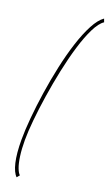

<svg xmlns="http://www.w3.org/2000/svg" viewBox="-185 -784 595 1039"><g transform="rotate(20 113.0 -264.5)"><path d="M23 20Q23 -35 29.5 -107Q36 -179 48 -258.5Q60 -338 77 -416.5Q94 -495 116 -563Q138 -631 164 -680Q190 -729 219 -749L226 -730Q200 -713 176 -664.5Q152 -616 131.5 -548Q111 -480 94.5 -401.5Q78 -323 66 -245Q54 -167 47.5 -99.5Q41 -32 41 15Q41 66 46.5 106Q52 146 61.5 171Q71 196 81 204L68 220Q58 211 49.5 193Q41 175 35 149.5Q29 124 26 91.5Q23 59 23 20Z"/></g></svg>

Font: Georama
Style: Italic
Weight: 400
Width: 2
Italic angle: -9°
Designer: Jean-Baptiste Levee
Foundry: Production Type
Version: Version 1.000